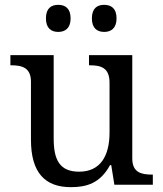

<svg xmlns="http://www.w3.org/2000/svg" viewBox="-20 -764 675 794"><path d="M411 -632C439 -632 462 -647 462 -688C462 -730 439 -744 411 -744C382 -744 360 -730 360 -688C360 -647 382 -632 411 -632ZM221 -632C249 -632 272 -647 272 -688C272 -730 249 -744 221 -744C192 -744 170 -730 170 -688C170 -647 192 -632 221 -632ZM273 10C338 10 394 -6 435 -81H440L453 0H612V-42H609C565 -42 527 -50 527 -109V-536H348V-494H351C396 -494 433 -485 433 -422V-216C433 -119 395 -54 307 -54C226 -54 202 -104 202 -191V-536H23V-494H26C70 -494 108 -485 108 -426V-186C108 -49 167 10 273 10Z"/></svg>

Font: Noto Serif
Style: Regular
Weight: 400
Designer: Monotype Design Team
Foundry: Monotype Imaging Inc.
Version: Version 2.015